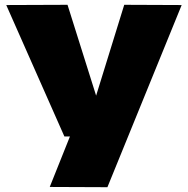

<svg xmlns="http://www.w3.org/2000/svg" viewBox="-20 -568 782 799"><path d="M187 210 271 0H248L6 -547L261 -548L380 -170L497 -548L736 -547L427 211Z"/></svg>

Font: Georama Extended ExtraBold
Style: Regular
Weight: 800
Width: 7
Designer: Jean-Baptiste Levee
Foundry: Production Type
Version: Version 1.000